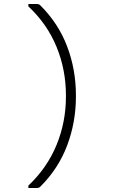

<svg xmlns="http://www.w3.org/2000/svg" viewBox="-20 -780 640 961"><path d="M183 153Q177 161 163 161H122V149Q216 60 263 -54.5Q310 -169 310 -296V-303Q310 -431 263 -545.5Q216 -660 122 -748V-760H163Q177 -760 183 -752Q273 -662 316.5 -546.5Q360 -431 360 -303V-296Q360 -169 316.5 -53Q273 63 183 153Z"/></svg>

Font: Recursive Mn Lnr St Lt
Style: Regular
Weight: 300
Monospace: yes
Version: Version 1.079;hotconv 1.0.112;makeotfexe 2.5.65598; ttfautoh